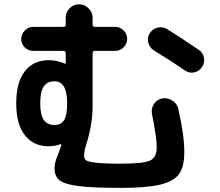

<svg xmlns="http://www.w3.org/2000/svg" viewBox="-20 -827 1040 906"><path d="M237.3 -443.4Q203.1 -443.4 186.5 -418.9Q169.9 -394.5 169.9 -339.8Q169.9 -285.2 186.5 -261.2Q203.1 -237.3 237.3 -237.3Q268.6 -237.3 282.7 -260.7Q296.9 -284.2 296.9 -339.8Q296.9 -443.4 237.3 -443.4ZM210 -136.7Q138.7 -136.7 97.7 -188.5Q56.6 -240.2 56.6 -339.8Q56.6 -438.5 97.2 -490.7Q137.7 -543 210 -543Q249 -543 287.1 -526.4H289.1Q290 -526.4 290 -528.3V-575.2Q290 -586.9 279.3 -586.9H136.7Q113.3 -586.9 96.7 -603.5Q80.1 -620.1 80.1 -643.1Q80.1 -666 97.2 -683.1Q114.3 -700.2 136.7 -700.2H279.3Q290 -700.2 290 -710.9V-743.2Q290 -769.5 308.6 -788.1Q327.1 -806.6 353 -806.6Q378.9 -806.6 397.9 -787.6Q417 -768.6 417 -743.2V-710.9Q417 -700.2 427.7 -700.2H523.4Q546.9 -700.2 563.5 -683.1Q580.1 -666 580.1 -643.1Q580.1 -620.1 563 -603.5Q545.9 -586.9 523.4 -586.9H427.7Q417 -586.9 417 -575.2V-327.1Q417 -242.2 388.7 -151.4Q377 -114.3 377 -94.7Q377 -78.1 384.8 -71.3Q392.6 -64.5 430.2 -59.6Q467.8 -54.7 549.8 -54.7Q658.2 -54.7 689 -69.8Q719.7 -85 719.7 -132.8Q719.7 -176.8 697.3 -288.1Q692.4 -314.5 706.1 -335.9Q719.7 -357.4 744.6 -362.3Q769.5 -367.2 792.5 -353Q815.4 -338.9 821.3 -313.5Q850.6 -184.6 849.6 -107.4Q849.6 -41 825.2 -6.3Q800.8 28.3 736.8 43.9Q672.9 59.6 549.8 59.6Q416 59.6 349.1 50.8Q282.2 42 259.8 22.9Q237.3 3.9 237.3 -33.2Q237.3 -59.6 252.9 -95.7Q265.6 -128.9 269.5 -142.6Q269.5 -145.5 268.6 -146.5H265.6Q236.3 -136.7 210 -136.7ZM918 -591.8Q937.5 -579.1 942.4 -554.7Q947.3 -530.3 932.6 -509.8Q919.9 -490.2 896.5 -485.4Q873 -480.5 853.5 -494.1Q804.7 -528.3 705.1 -589.8Q685.5 -602.5 679.7 -626.5Q673.8 -650.4 686.5 -669.9Q700.2 -691.4 723.6 -696.8Q747.1 -702.1 767.6 -690.4Q844.7 -641.6 918 -591.8Z"/></svg>

Font: Rounded-X Mgen+ 1m bold
Style: Bold
Weight: 700
Designer: [Source Han Sans]
Ryoko NISHIZUKA  (kana & ideographs); Paul D. Hunt (Latin, Greek & Cyrillic); Wenlong ZHANG  (bopomofo
Version: Version 1.059.20150602